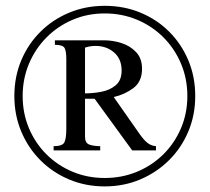

<svg xmlns="http://www.w3.org/2000/svg" viewBox="-20 -632 728 666"><path d="M657.2 -298.8Q657.2 -232.9 633.3 -176Q609.4 -119.1 566.4 -76.4Q523.4 -33.7 466.3 -9.5Q409.2 14.6 343.3 14.6Q277.3 14.6 220.2 -9.3Q163.1 -33.2 120.4 -75.9Q77.6 -118.7 53.7 -175.8Q29.8 -232.9 29.8 -298.8Q29.8 -365.7 53.7 -422.6Q77.6 -479.5 120.4 -522Q163.1 -564.5 220.2 -588.1Q277.3 -611.8 343.3 -611.8Q410.2 -611.8 467.3 -588.1Q524.4 -564.5 566.9 -522Q609.4 -479.5 633.3 -422.6Q657.2 -365.7 657.2 -298.8ZM629.9 -298.8Q629.9 -358.9 607.9 -411.1Q585.9 -463.4 546.9 -502.4Q507.8 -541.5 455.6 -563.5Q403.3 -585.4 343.3 -585.4Q283.2 -585.4 231.4 -563.2Q179.7 -541 140.9 -501.7Q102.1 -462.4 80.3 -410.4Q58.6 -358.4 58.6 -298.8Q58.6 -239.3 80.3 -187.5Q102.1 -135.7 140.9 -96.9Q179.7 -58.1 231.4 -36.4Q283.2 -14.6 343.3 -14.6Q403.3 -14.6 455.6 -36.4Q507.8 -58.1 546.9 -96.9Q585.9 -135.7 607.9 -187.5Q629.9 -239.3 629.9 -298.8ZM521 -110.4H438.5L308.1 -289.6H274.9V-158.2Q274.9 -135.7 290 -130.4Q305.2 -125 327.6 -125V-110.4H166V-125Q196.3 -125 203.1 -137.9Q210 -150.9 210 -184.6V-428.2Q210 -454.1 204.1 -465.3Q198.2 -476.6 170.4 -476.6V-492.2H340.8Q371.6 -492.2 401.9 -482.4Q432.1 -472.7 452.4 -450.9Q472.7 -429.2 472.7 -393.6Q472.7 -349.1 442.9 -326.7Q413.1 -304.2 374.5 -295.4L466.8 -163.6Q478 -147.9 490.5 -137.2Q502.9 -126.5 521 -125ZM401.9 -387.7Q401.9 -427.2 375.7 -450Q349.6 -472.7 311.5 -472.7Q292.5 -472.7 274.9 -466.8V-308.1Q302.7 -308.1 332 -313.7Q361.3 -319.3 381.6 -336.4Q401.9 -353.5 401.9 -387.7Z"/></svg>

Font: Scheherazade New
Style: Regular
Weight: 400
Designer: SIL International
Foundry: SIL International
Version: Version 4.000